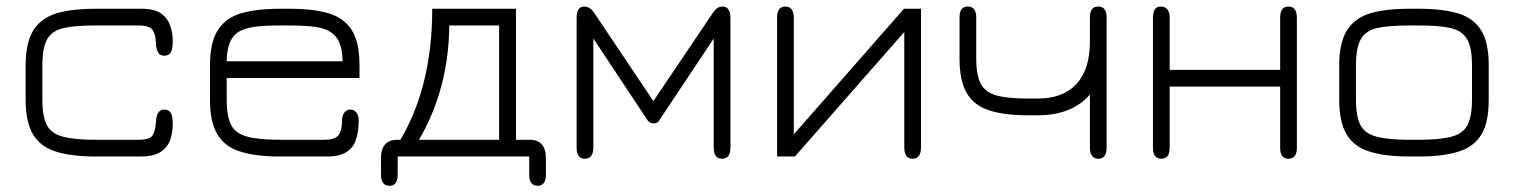

<svg xmlns="http://www.w3.org/2000/svg" viewBox="-20 -490 4756 603"><path d="M422 1.5C422 1.5 281 1.5 281 1.5C229.5 1.5 188 -3.5 155.5 -14C123 -24 99.5 -42 84 -67.5C68.5 -93 60.5 -129.5 60.5 -176C60.5 -176 60.5 -176 60.5 -176C60.5 -176 60.5 -285.5 60.5 -285.5C60.5 -332 68.5 -368 84 -393.5C99.5 -419 123 -437 155.5 -447.5C188 -457.5 229.5 -462.5 281 -462.5C281 -462.5 281 -462.5 281 -462.5C281 -462.5 425 -462.5 425 -462.5C451.5 -462.5 471.5 -457.5 485.5 -448C499.5 -438 509 -425 514.5 -409.5C520 -394 522.5 -377.5 522.5 -360C522.5 -360 522.5 -360 522.5 -360C522.5 -344 520.5 -332.5 516.5 -325.5C512 -318.5 505.5 -315 496 -315C496 -315 496 -315 496 -315C485.5 -315 479 -319 475.5 -327C472 -335 470 -343.5 470 -352C470 -352 470 -352 470 -352C469.5 -369.5 466.5 -383.5 460.5 -394C454 -404.5 439 -410 415 -410C415 -410 415 -410 415 -410C415 -410 281 -410 281 -410C238 -410 204.5 -407.5 180 -402C155.5 -396.5 138 -384.5 128 -366.5C118 -348.5 113 -321 113 -284.5C113 -284.5 113 -284.5 113 -284.5C113 -284.5 113 -176.5 113 -176.5C113 -141 118 -114.5 127.5 -96.5C137 -78.5 154.5 -66.5 179 -60.5C203.5 -54 237.5 -51 281 -51C281 -51 281 -51 281 -51C281 -51 415 -51 415 -51C439.5 -51 454.5 -56 460 -66C465.5 -76 469 -90.5 470 -109C470 -109 470 -109 470 -109C470.5 -122.5 473.5 -132 478 -137.5C482.5 -143 489 -146 496.5 -146C496.5 -146 496.5 -146 496.5 -146C505 -146 511.5 -142.5 516 -136C520.5 -129.5 522.5 -118 522.5 -102C522.5 -102 522.5 -102 522.5 -102C522.5 -82.5 519.5 -64.5 514 -49C508 -33.5 497.5 -21 483 -12C468.5 -3 448 1.5 422 1.5C422 1.5 422 1.5 422 1.5Z M1006 1.5C1006 1.5 860 1.5 860 1.5C808.5 1.5 767 -3.5 734.5 -14C702 -24 678.5 -42 663 -67.5C647.5 -93 639.5 -129.5 639.5 -176C639.5 -176 639.5 -176 639.5 -176C639.5 -176 639.5 -285.5 639.5 -285.5C639.5 -332 647.5 -368 663 -393.5C678.5 -419 702 -437 734.5 -447.5C767 -457.5 808.5 -462.5 860 -462.5C860 -462.5 860 -462.5 860 -462.5C860 -462.5 889 -462.5 889 -462.5C940 -462.5 982 -457.5 1014.5 -447.5C1047 -437 1070.5 -419 1086 -393.5C1101.5 -368 1109 -332 1109 -285.5C1109 -285.5 1109 -285.5 1109 -285.5C1109 -285.5 1109 -245 1109 -245C1109 -245 692 -245 692 -245C692 -245 692 -176.5 692 -176.5C692 -141 697 -114.5 706.5 -96.5C716 -78.5 733.5 -66.5 758 -60.5C782.5 -54 816.5 -51 860 -51C860 -51 860 -51 860 -51C860 -51 999 -51 999 -51C1020 -51 1034.5 -55.5 1042.5 -64.5C1050 -73.5 1054 -88.5 1054 -109C1054 -109 1054 -109 1054 -109C1054 -121.5 1056.5 -130.5 1062 -137C1067 -143 1073 -146 1080 -146C1080 -146 1080 -146 1080 -146C1087.5 -146 1094 -143 1099 -137C1104 -131 1106.5 -122.5 1106.5 -111.5C1106.5 -111.5 1106.5 -111.5 1106.5 -111.5C1106.5 -89.5 1104 -70 1098.5 -53C1093 -35.5 1083.5 -22.5 1069 -13C1054.5 -3.5 1033.5 1.5 1006 1.5C1006 1.5 1006 1.5 1006 1.5ZM692 -297.5C692 -297.5 692 -297.5 692 -297.5C692 -297.5 1056 -297.5 1056 -297.5C1055.5 -339.5 1045 -368.5 1025.5 -384C1025.5 -384 1025.5 -384 1025.5 -384C1013 -394.5 996 -401.5 973.5 -405C951 -408.5 922.5 -410 889 -410C889 -410 889 -410 889 -410C889 -410 860 -410 860 -410C826.5 -410 799 -408.5 777 -405.5C755 -402 737.5 -396 725 -387C725 -387 725 -387 725 -387C703.5 -371.5 692.5 -342 692 -297.5Z M1203 93.5C1203 93.5 1203 93.5 1203 93.5C1185.5 93.5 1176.5 81.5 1176.5 58C1176.5 58 1176.5 58 1176.5 58C1176.5 58 1176.5 7.5 1176.5 7.5C1176.5 -32 1194 -51.5 1229.5 -51C1229.5 -51 1229.5 -51 1229.5 -51C1229.5 -51 1260 -51 1260 -51C1260 -51 1230 -38.5 1230 -38.5C1301.5 -153 1337.5 -294.5 1337.5 -462.5C1337.5 -462.5 1337.5 -462.5 1337.5 -462.5C1337.5 -462.5 1600.5 -462.5 1600.5 -462.5C1600.5 -462.5 1600.5 -51 1600.5 -51C1600.5 -51 1643.5 -51 1643.5 -51C1677.5 -51 1694.5 -31.5 1694.5 7.5C1694.5 7.5 1694.5 7.5 1694.5 7.5C1694.5 7.5 1694.5 58 1694.5 58C1694.5 81.5 1686 93.5 1668.5 93.5C1668.5 93.5 1668.5 93.5 1668.5 93.5C1651 93.5 1642 81.5 1642 58C1642 58 1642 58 1642 58C1642 58 1642 1.5 1642 1.5C1642 1.5 1229 1.5 1229 1.5C1229 1.5 1229 58 1229 58C1229 81.5 1220.5 93.5 1203 93.5ZM1296 -51C1296 -51 1296 -51 1296 -51C1296 -51 1547.5 -51 1547.5 -51C1547.5 -51 1547.5 -410 1547.5 -410C1547.5 -410 1391 -410 1391 -410C1390 -278.5 1358.5 -158.5 1296 -51Z M1817 8.5C1817 8.5 1817 8.5 1817 8.5C1799.5 8.5 1791 -3 1791 -26C1791 -26 1791 -26 1791 -26C1791 -26 1791 -434 1791 -434C1791 -457.5 1799 -469.5 1815 -469.5C1815 -469.5 1815 -469.5 1815 -469.5C1826.5 -469.5 1837 -463 1845.5 -450.5C1845.5 -450.5 1845.5 -450.5 1845.5 -450.5C1845.5 -450.5 2032 -172.5 2032 -172.5C2032 -172.5 2219.5 -450.5 2219.5 -450.5C2228 -463 2237.5 -469.5 2248.5 -469.5C2248.5 -469.5 2248.5 -469.5 2248.5 -469.5C2265.5 -469.5 2274 -457.5 2274 -434C2274 -434 2274 -434 2274 -434C2274 -434 2274 -26 2274 -26C2274 -3 2265 8.5 2247.5 8.5C2247.5 8.5 2247.5 8.5 2247.5 8.5C2230 8.5 2221.5 -3.5 2221.5 -27C2221.5 -27 2221.5 -27 2221.5 -27C2221.5 -27 2221.5 -369 2221.5 -369C2221.5 -369 2049.5 -110.5 2049.5 -110.5C2046 -105 2040.5 -102.5 2033 -102.5C2033 -102.5 2033 -102.5 2033 -102.5C2029.5 -102.5 2026.5 -103 2023 -104.5C2019.5 -106 2017 -108 2015 -110.5C2015 -110.5 2015 -110.5 2015 -110.5C2015 -110.5 1843.5 -369 1843.5 -369C1843.5 -369 1843.5 -27 1843.5 -27C1843.5 -3.5 1834.5 8.5 1817 8.5Z M2846 8.5C2846 8.5 2846 8.5 2846 8.5C2828.5 8.5 2820 -3.5 2820 -28C2820 -28 2820 -28 2820 -28C2820 -28 2820 -389.5 2820 -389.5C2820 -389.5 2476.5 1.5 2476.5 1.5C2476.5 1.5 2420.5 1.5 2420.5 1.5C2420.5 1.5 2420.5 -434 2420.5 -434C2420.5 -457.5 2429 -469.5 2446.5 -469.5C2446.5 -469.5 2446.5 -469.5 2446.5 -469.5C2464 -469.5 2473 -457.5 2473 -433.5C2473 -433.5 2473 -433.5 2473 -433.5C2473 -433.5 2473 -68 2473 -68C2473 -68 2819 -462.5 2819 -462.5C2819 -462.5 2872.5 -462.5 2872.5 -462.5C2872.5 -462.5 2872.5 -27 2872.5 -27C2872.5 -3.5 2863.5 8.5 2846 8.5Z M3430 8.5C3430 8.5 3430 8.5 3430 8.5C3412 8.5 3403 -3.5 3403 -27C3403 -27 3403 -27 3403 -27C3403 -27 3403 -193 3403 -193C3365 -149.5 3310.5 -128 3239 -128C3239 -128 3239 -128 3239 -128C3239 -128 3208.5 -128 3208.5 -128C3159 -128 3118 -133 3086.5 -143.5C3055 -153.5 3031.5 -171.5 3016.5 -197.5C3001 -223.5 2993.5 -259.5 2993.5 -306C2993.5 -306 2993.5 -306 2993.5 -306C2993.5 -306 2993.5 -435 2993.5 -435C2993.5 -458 3002 -469.5 3019.5 -469.5C3019.5 -469.5 3019.5 -469.5 3019.5 -469.5C3037 -469.5 3046 -458 3046 -435C3046 -435 3046 -435 3046 -435C3046 -435 3046 -306.5 3046 -306.5C3046 -271 3051 -244.5 3060.5 -226.5C3070 -208.5 3087 -196.5 3110.5 -190C3134 -183.5 3167 -180.5 3208.5 -180.5C3208.5 -180.5 3208.5 -180.5 3208.5 -180.5C3208.5 -180.5 3239 -180.5 3239 -180.5C3292.5 -180.5 3333 -196 3361 -226.5C3389 -257 3403 -301.5 3403 -360C3403 -360 3403 -360 3403 -360C3403 -360 3403 -435 3403 -435C3403 -458 3411.5 -469.5 3429 -469.5C3429 -469.5 3429 -469.5 3429 -469.5C3446.5 -469.5 3455.5 -458 3455.5 -435C3455.5 -435 3455.5 -435 3455.5 -435C3455.5 -435 3455.5 -27 3455.5 -27C3455.5 -3.5 3447 8.5 3430 8.5Z M3627 8.5C3627 8.5 3627 8.5 3627 8.5C3609.5 8.5 3601 -3 3601 -26C3601 -26 3601 -26 3601 -26C3601 -26 3601 -434 3601 -434C3601 -457.5 3609 -469.5 3625 -469.5C3625 -469.5 3625 -469.5 3625 -469.5C3644 -469.5 3653.5 -457.5 3653.5 -434C3653.5 -434 3653.5 -434 3653.5 -434C3653.5 -434 3653.5 -270.5 3653.5 -270.5C3653.5 -270.5 4000.5 -270.5 4000.5 -270.5C4000.5 -270.5 4000.5 -434 4000.5 -434C4000.5 -457.5 4009 -469.5 4026.5 -469.5C4026.5 -469.5 4026.5 -469.5 4026.5 -469.5C4044 -469.5 4053 -457.5 4053 -434C4053 -434 4053 -434 4053 -434C4053 -434 4053 -26 4053 -26C4053 -3 4044 8.5 4026.5 8.5C4026.5 8.5 4026.5 8.5 4026.5 8.5C4009 8.5 4000.5 -3 4000.5 -26C4000.5 -26 4000.5 -26 4000.5 -26C4000.5 -26 4000.5 -218 4000.5 -218C4000.5 -218 3653.5 -218 3653.5 -218C3653.5 -218 3653.5 -26 3653.5 -26C3653.5 -3 3644.5 8.5 3627 8.5Z M4435.5 1.5C4435.5 1.5 4406.5 1.5 4406.5 1.5C4355 1.5 4313.5 -3.5 4281 -14C4248.5 -24 4225 -42 4209.5 -67.5C4194 -93 4186 -129.5 4186 -176C4186 -176 4186 -176 4186 -176C4186 -176 4186 -285.5 4186 -285.5C4186 -332 4194 -368 4209.5 -393.5C4225 -419 4248.5 -437 4281 -447.5C4313.5 -457.5 4355 -462.5 4406.5 -462.5C4406.5 -462.5 4406.5 -462.5 4406.5 -462.5C4406.5 -462.5 4435.5 -462.5 4435.5 -462.5C4486.5 -462.5 4528.5 -457.5 4561 -447.5C4593.5 -437 4617 -419 4632.5 -393.5C4648 -368 4655.5 -332 4655.5 -285.5C4655.5 -285.5 4655.5 -285.5 4655.5 -285.5C4655.5 -285.5 4655.5 -176 4655.5 -176C4655.5 -129.5 4648 -93 4632.5 -67.5C4617 -42 4593.5 -24 4561 -14C4528.5 -3.5 4486.5 1.5 4435.5 1.5C4435.5 1.5 4435.5 1.5 4435.5 1.5ZM4406.5 -51C4406.5 -51 4406.5 -51 4406.5 -51C4406.5 -51 4435.5 -51 4435.5 -51C4479 -51 4513 -54 4537.5 -60.5C4562 -66.5 4579 -78.5 4588.5 -97C4598 -115 4603 -141.5 4603 -176.5C4603 -176.5 4603 -176.5 4603 -176.5C4603 -176.5 4603 -284.5 4603 -284.5C4603 -321.5 4598 -349 4587.5 -367C4577 -384.5 4560 -396.5 4535.5 -402C4511 -407.5 4478 -410 4435.5 -410C4435.5 -410 4435.5 -410 4435.5 -410C4435.5 -410 4406.5 -410 4406.5 -410C4363.5 -410 4330 -407.5 4305.5 -402C4281 -396.5 4263.5 -384.5 4253.5 -366.5C4243.5 -348.5 4238.5 -321 4238.5 -284.5C4238.5 -284.5 4238.5 -284.5 4238.5 -284.5C4238.5 -284.5 4238.5 -176.5 4238.5 -176.5C4238.5 -141 4243.5 -114.5 4253 -96.5C4262.5 -78.5 4280 -66.5 4304.5 -60.5C4329 -54 4363 -51 4406.5 -51Z"/></svg>

Font: Jura-Fortis-Regular
Style: Regular
Weight: 500
Designer: Daniel Johnson, Alexei Vanyashin, Mirko Velimirovic
Foundry: Daniel Johnson
Version: ""